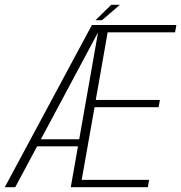

<svg xmlns="http://www.w3.org/2000/svg" viewBox="-45 -779 754 799"><path d="M-25 0H18.5L369.5 -656.5L373 -675H337.5ZM96.5 -170H291L296 -199.5H112.5ZM249.5 0H570L575.5 -30.5H295L348.5 -333H615L620.5 -363H353.5L403 -644.5H683.5L689 -675H368.5ZM352.5 -695H379.5L454 -759H418Z"/></svg>

Font: Anybody SemiCondensed ExtraLight
Style: Italic
Weight: 250
Width: 4
Italic angle: -10°
Version: Version 1.113;gftools[0.9.25]